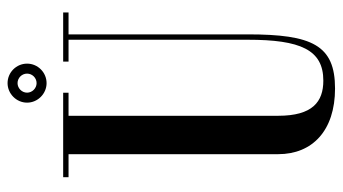

<svg xmlns="http://www.w3.org/2000/svg" viewBox="-216 -668 893 500"><g transform="rotate(-90 230.0 -418.5)"><path d="M263 -743.2C290.9 -743.2 313.8 -766.1 313.8 -794C313.8 -821.9 290.9 -844.8 263 -844.8C235.6 -844.8 212.2 -821.9 212.2 -794C212.2 -766.1 235.6 -743.2 263 -743.2ZM263 -818.8C276.6 -818.8 287.8 -807.6 287.8 -794C287.8 -780.4 276.6 -769.2 263 -769.2C249.8 -769.2 238.2 -780.4 238.2 -794C238.2 -807.6 249.8 -818.8 263 -818.8ZM447 -700H319V-686H376V-219.5C376 -82 350 -22.5 269.5 -22.5C214.5 -22.5 178 -50.5 178 -140V-686H238V-700H18V-686H78V-140C78 -51 139.5 8 249 8C361.9 8 390 -51.5 390 -219.5V-686H447Z"/></g></svg>

Font: Picaflor 36 pt
Style: Regular
Weight: 400
Designer: Ariel Martín Pérez
Foundry: Tunera Type Foundry
Version: Version 1.000;hotconv 1.0.109;makeotfexe 2.5.65596